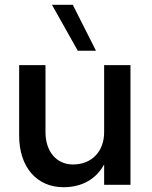

<svg xmlns="http://www.w3.org/2000/svg" viewBox="-20 -772 635 802"><path d="M170 -220V-500H60V-205C60 -74 134 10 245 10C324 10 382 -25 415 -85V0H525V-500H415V-220C415 -139 363 -85 285 -85C216 -85 170 -139 170 -220ZM305 -560H381L284 -752H197Z"/></svg>

Font: Goli Medium
Style: Regular
Weight: 500
Designer: jaikishan Patel
Foundry: MagicType
Version: Version 1.000;Glyphs 3.2 (3242)